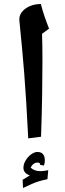

<svg xmlns="http://www.w3.org/2000/svg" viewBox="-20 -835 324 959"><path d="M121 -144Q116 -247 111 -325Q106 -403 101 -468.5Q96 -534 90 -596Q84 -658 77 -730Q74 -755 88.5 -774Q103 -793 128.5 -804Q154 -815 184 -815Q192 -784 202.5 -753Q213 -722 225 -692L190 -666Q192 -611 192 -534.5Q192 -458 190.5 -362Q189 -266 185 -152ZM95 104 93 63 129 41Q97 30 97 3Q97 -15 108 -33.5Q119 -52 135.5 -64Q152 -76 167 -76Q204 -76 204 -32Q204 -20 199 -8L180 -12V-14Q180 -23 168 -23Q157 -23 148.5 -17Q140 -11 133 2Q151 20 182 20Q191 20 201 18.5Q211 17 221 15L217 60Q193 65 174.5 70.5Q156 76 138 84Q120 92 95 104Z"/></svg>

Font: Noto Naskh Arabic UI
Style: Regular
Weight: 400
Designer: Monotype Design Team, David Williams, Mohamad Dakak and Nizar Qandah
Foundry: Monotype Imaging Inc.
Version: Version 2.014